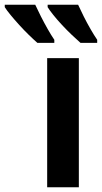

<svg xmlns="http://www.w3.org/2000/svg" viewBox="-126 -786 428 806"><path d="M205 0H72V-542H205ZM202 -766Q212 -744 225.5 -717Q239 -690 254 -664Q269 -638 282 -619V-606H212Q196 -620 175.5 -639.5Q155 -659 134.5 -681Q114 -703 98 -723Q82 -743 74 -756V-766ZM22 -766Q32 -744 46 -716.5Q60 -689 74.5 -663.5Q89 -638 102 -619V-606H31Q15 -620 -5 -639.5Q-25 -659 -45 -681Q-65 -703 -81.5 -723Q-98 -743 -106 -756V-766Z"/></svg>

Font: Noto Sans Display SemiBold
Style: Regular
Weight: 600
Designer: Monotype Design Team
Foundry: Monotype Imaging Inc.
Version: Version 2.003